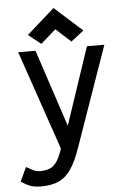

<svg xmlns="http://www.w3.org/2000/svg" viewBox="-67 -910 733 1152"><g transform="rotate(-5 300.0 -334.0)"><path d="M134 196Q97 196 70.5 187Q44 178 13 156L53 72Q86 91 100.5 97.5Q115 104 134 104Q171 104 195 93.5Q219 83 237 56Q255 29 271 -20L66 -618H170L324 -153L480 -618H585L373 -14Q346 64 315 110Q284 156 241 176Q198 196 134 196ZM390 -654 300 -736 209 -656 133 -716 300 -864 467 -714Z"/></g></svg>

Font: Victor Mono
Style: Bold
Weight: 700
Monospace: yes
Designer: Rune Bjørnerås
Version: Version 1.561;gftools[0.9.30]